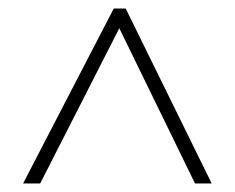

<svg xmlns="http://www.w3.org/2000/svg" viewBox="-20 -737 550 449"><path d="M34 -308 246 -717H274L475 -308H436L259 -671L74 -308Z"/></svg>

Font: Noto Sans Hebrew SemiCondensed ExtraLight
Style: Regular
Weight: 200
Width: 4
Designer: Monotype Design Team
Foundry: Monotype Imaging Inc.
Version: Version 2.004; ttfautohint (v1.8.4.7-5d5b)